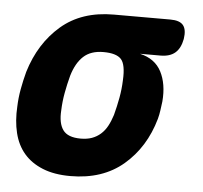

<svg xmlns="http://www.w3.org/2000/svg" viewBox="-45 -597 690 653"><g transform="rotate(5 300.0 -270.0)"><path d="M488 -425H418Q470 -413 491.5 -371.5Q513 -330 508 -270L504 -240Q502 -225 498 -210Q470 -111 399 -50.5Q328 10 218 10Q163 10 123.5 -6Q84 -22 59.5 -50.5Q35 -79 25 -120Q15 -161 18 -210Q19 -240 24.5 -270Q30 -300 38 -330Q68 -429 138 -489.5Q208 -550 318 -550H511Q543 -550 555 -535Q567 -520 562 -488Q556 -456 538 -440.5Q520 -425 488 -425ZM242 -120Q264 -120 280.5 -126Q297 -132 310 -143.5Q323 -155 332 -171.5Q341 -188 348 -210Q356 -240 361.5 -270Q367 -300 368 -330Q371 -384 354.5 -402Q338 -420 294 -420Q251 -420 226 -397Q201 -374 188 -330Q180 -300 174.5 -270Q169 -240 168 -210Q165 -166 181.5 -143Q198 -120 242 -120Z"/></g></svg>

Font: Maple Mono NL ExtraBold
Style: Italic
Weight: 800
Italic angle: -10°
Monospace: yes
Designer: subframe7536
Version: Version 7.000